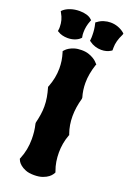

<svg xmlns="http://www.w3.org/2000/svg" viewBox="-204 -952 687 1012"><g transform="rotate(20 139.5 -445.5)"><path d="M236.8 -658.2 233.9 -651.9Q225.1 -625 220.5 -599.4Q215.8 -573.7 215.8 -547.9Q215.8 -527.3 218.5 -508.1Q221.2 -488.8 227.1 -469.2V-461.9Q211.9 -408.7 211.9 -359.9Q211.9 -335 215.8 -311.3Q219.7 -287.6 228 -264.2L230 -259.8L228 -255.9Q218.8 -231 214.4 -205.8Q210 -180.7 210 -154.8Q210 -129.4 213.9 -104.7Q217.8 -80.1 227.1 -55.2L229 -49.8L227.1 -45.9Q226.6 -44.9 221.7 -37.4Q216.8 -29.8 205.6 -21Q194.3 -12.2 175 -5.1Q155.8 2 127 2Q98.1 2 79.3 -5.6Q60.5 -13.2 49.6 -22.7Q38.6 -32.2 34.2 -40Q29.8 -47.9 29.8 -48.8L27.8 -54.2L29.8 -58.1Q41 -85.4 46.4 -113.5Q51.8 -141.6 51.8 -171.9Q51.8 -192.4 49.6 -213.1Q47.4 -233.9 42 -255.9V-262.2Q47.9 -286.1 51.5 -309.3Q55.2 -332.5 55.2 -356Q55.2 -382.3 50.8 -407.2Q46.4 -432.1 39.1 -457L38.1 -460.9L40 -464.8Q61 -518.6 61 -571.8Q61 -593.3 57.9 -614.3Q54.7 -635.3 47.9 -657.2L45.9 -663.1L49.8 -668Q50.3 -668.5 55.7 -674.1Q61 -679.7 72 -686.3Q83 -692.9 99.6 -698Q116.2 -703.1 139.2 -703.1Q162.6 -703.1 179.7 -697Q196.8 -690.9 208.3 -683.6Q219.7 -676.3 225.6 -669.9Q231.4 -663.6 231.9 -663.1ZM315.4 -859.4 312.5 -851.1Q291.5 -809.6 291.5 -772.5V-763.2V-757.3L286.1 -753.4Q263.7 -739.3 234.4 -739.3Q216.3 -739.3 199 -744.9Q181.6 -750.5 167.5 -761.2L162.6 -765.1L163.6 -771.5Q164.6 -778.3 164.6 -784.4Q164.6 -790.5 164.6 -797.4Q164.6 -812.5 162.8 -827.9Q161.1 -843.3 157.2 -858.4L156.2 -865.2L162.6 -869.1Q176.8 -880.4 195.3 -886.2Q213.9 -892.1 232.4 -892.1Q254.4 -892.1 274.2 -885Q293.9 -877.9 309.6 -865.2ZM131.3 -868.2 128.4 -861.3Q121.6 -844.2 118.4 -827.6Q115.2 -811 115.2 -795.4Q115.2 -788.6 115.5 -782.5Q115.7 -776.4 117.2 -770.5L118.2 -765.1L114.3 -761.2Q103 -750 85.2 -743.7Q67.4 -737.3 46.4 -737.3Q30.8 -737.3 16.4 -741Q2 -744.6 -7.8 -751.5L-13.7 -754.4L-12.7 -762.2Q-11.7 -766.6 -11.7 -770.8Q-11.7 -774.9 -11.7 -779.3Q-11.7 -797.4 -16.4 -815.2Q-21 -833 -31.7 -851.1L-35.6 -858.4L-29.8 -864.3Q-14.6 -877.9 8.8 -885.5Q32.2 -893.1 58.6 -893.1Q80.6 -893.1 98.1 -887.9Q115.7 -882.8 125.5 -873Z"/></g></svg>

Font: Hanalei Fill
Style: Regular
Weight: 400
Version: Version 1.000